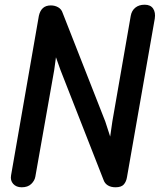

<svg xmlns="http://www.w3.org/2000/svg" viewBox="-20 -795 704 815"><path d="M420 -30 237 -497 171 -683 196 -772Q213 -772 227 -764Q241 -756 246 -740L427 -279L474 -134L471 0Q451 0 438 -8Q425 -16 420 -30ZM72 0Q49 0 36 -14.5Q23 -29 27 -51L145 -728Q150 -750 162.5 -761Q175 -772 196 -772L239 -709L210 -497L130 -45Q127 -28 112.5 -14Q98 0 72 0ZM594 -775Q619 -775 630 -758.5Q641 -742 637 -716L519 -43Q516 -24 505.5 -12Q495 0 470 0L432 -107L457 -280L535 -728Q539 -750 554.5 -762.5Q570 -775 594 -775Z"/></svg>

Font: Edu QLD Beginner SemiBold
Style: Regular
Weight: 600
Designer: Tina and Corey Anderson
Foundry: Google for Education
Version: Version 1.003